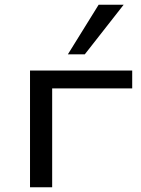

<svg xmlns="http://www.w3.org/2000/svg" viewBox="-20 -786 593 806"><path d="M106 0V-490H535V-415H199V0ZM265 -558 394 -766H499L336 -558Z"/></svg>

Font: Nunito Sans 10pt Expanded
Style: Regular
Weight: 400
Width: 7
Designer: Vernon Adams
Foundry: Vernon Adams
Version: Version 3.101;gftools[0.9.27]